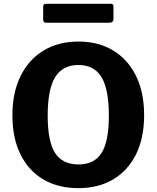

<svg xmlns="http://www.w3.org/2000/svg" viewBox="-20 -968 814 998"><path d="M387.6 10Q282.1 10 205 -35.5Q127.9 -81 86.2 -166.1Q44.5 -251.1 44.5 -368.4Q44.5 -487 87.1 -573Q129.6 -659 206.7 -705.5Q283.9 -752 387.8 -752Q491.8 -752 568.4 -705.5Q645.1 -659 687.1 -573.3Q729.2 -487.6 729.2 -369Q729.2 -251.7 687.5 -166.8Q645.8 -82 569 -36Q492.2 10 387.6 10ZM388.1 -113.2Q470.1 -113.2 507.9 -172.9Q545.8 -232.5 545.8 -366.9Q545.8 -504.7 507.3 -567.4Q468.8 -630.2 387.8 -630.2Q305.9 -630.2 266.9 -567.3Q227.9 -504.4 227.9 -366.9Q227.9 -232.8 266.3 -173Q304.7 -113.2 388.1 -113.2ZM569.7 -933.7V-869.1Q569.7 -849.7 546.2 -849.7H222.1Q212 -849.7 208.2 -854.2Q204.4 -858.7 204.4 -867.7V-932Q204.4 -948.3 217.2 -948.3H556.9Q569.7 -948.3 569.7 -933.7Z"/></svg>

Font: Libre Franklin Thin
Style: Regular
Weight: 100
Designer: Pablo Impallari, Rodrigo Fuenzalida, Nhung Nguyen
Foundry: Impallari Type
Version: Version 3.000